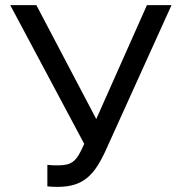

<svg xmlns="http://www.w3.org/2000/svg" viewBox="-20 -720 710 750"><path d="M205 10Q194 10 183.5 9.5Q173 9 165 8V-76Q173 -75 183.5 -74.5Q194 -74 205 -74Q226 -74 241 -77.5Q256 -81 267.5 -90.5Q279 -100 288.5 -116.5Q298 -133 309 -158L20 -700H122L356 -255L554 -700H650L395 -137Q378 -99 360 -71Q342 -43 320 -25Q298 -7 270 1.5Q242 10 205 10Z"/></svg>

Font: Golos Text VF
Style: Regular
Weight: 400
Designer: A.Korolkova, Vitaly Kuzmin
Foundry: ParaType Ltd
Version: Version 2.003